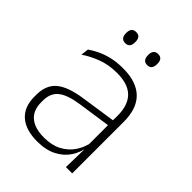

<svg xmlns="http://www.w3.org/2000/svg" viewBox="-193 -754 864 864"><g transform="rotate(45 239.0 -322.0)"><path d="M409.5 0H369.5L372 -125L370 -131.5V-290L370.5 -328Q370.5 -394.5 337 -428.5Q303.5 -462.5 232.5 -462.5Q178.5 -462.5 135.2 -445.5Q92 -428.5 61 -407L65.5 -444Q82 -456 106.8 -468.2Q131.5 -480.5 164 -488.5Q196.5 -496.5 237 -496.5Q282 -496.5 314.8 -485Q347.5 -473.5 368.5 -451.8Q389.5 -430 399.5 -399Q409.5 -368 409.5 -328.5ZM196 10Q123.5 10 84.2 -24.2Q45 -58.5 45 -124V-136.5Q45 -197.5 83 -229.8Q121 -262 208 -274.5L379.5 -300L381.5 -269L213.5 -244.5Q145 -234.5 114.8 -210Q84.5 -185.5 84.5 -138.5V-128Q84.5 -77 115.5 -50.5Q146.5 -24 206 -24Q254.5 -24 289.2 -42.2Q324 -60.5 345.2 -91.8Q366.5 -123 373 -162L383.5 -131H374.5Q369.5 -94 348.5 -61.8Q327.5 -29.5 289.5 -9.8Q251.5 10 196 10ZM163.5 -583Q149 -583 141.8 -591.8Q134.5 -600.5 134.5 -617V-620.5Q134.5 -636.5 141.8 -645Q149 -653.5 163.5 -653.5Q178.5 -653.5 185.5 -645Q192.5 -636.5 192.5 -620.5V-617Q192.5 -600.5 185.5 -591.8Q178.5 -583 163.5 -583ZM303.5 -583Q289 -583 281.8 -591.8Q274.5 -600.5 274.5 -617V-620.5Q274.5 -636.5 281.8 -645Q289 -653.5 303.5 -653.5Q318 -653.5 325 -645Q332 -636.5 332 -620.5V-617Q332 -600.5 325 -591.8Q318 -583 303.5 -583Z"/></g></svg>

Font: Anek Devanagari Medium ExtraLight
Style: Regular
Weight: 250
Version: Version 1.003